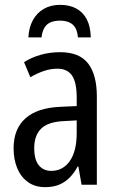

<svg xmlns="http://www.w3.org/2000/svg" viewBox="-20 -761 484 791"><path d="M228 -546Q307 -546 343 -499.5Q379 -453 379 -363V0H316L303 -75H300Q284 -46 265 -27.5Q246 -9 222 0.5Q198 10 166 10Q124 10 95 -11Q66 -32 51 -68Q36 -104 36 -150Q36 -230 85 -273.5Q134 -317 229 -321L296 -324V-359Q296 -422 276.5 -450Q257 -478 217 -478Q189 -478 162 -469Q135 -460 105 -443L79 -505Q111 -525 148.5 -535.5Q186 -546 228 -546ZM242 -262Q178 -259 149.5 -231Q121 -203 121 -151Q121 -103 140 -80Q159 -57 191 -57Q239 -57 267.5 -97.5Q296 -138 296 -213V-265ZM228 -741Q267 -741 295 -725.5Q323 -710 338 -680.5Q353 -651 354 -607H301Q299 -632 290 -647Q281 -662 265 -669Q249 -676 227 -676Q206 -676 189.5 -669.5Q173 -663 163.5 -647.5Q154 -632 151 -607H97Q99 -648 115.5 -678Q132 -708 160.5 -724.5Q189 -741 228 -741Z"/></svg>

Font: Noto Sans Display Condensed
Style: Regular
Weight: 400
Width: 3
Designer: Monotype Design Team
Foundry: Monotype Imaging Inc.
Version: Version 2.003